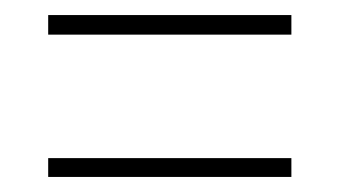

<svg xmlns="http://www.w3.org/2000/svg" viewBox="-20 -450 451 255"><path d="M44 -430V-404H367V-430ZM44 -240V-215H367V-240Z"/></svg>

Font: Noto Sans Devanagari UI ExtraCondensed Thin
Style: Regular
Weight: 100
Width: 2
Designer: Jelle Bosma - Monotype Design Team
Foundry: Monotype Imaging Inc.
Version: Version 2.004